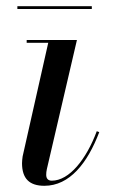

<svg xmlns="http://www.w3.org/2000/svg" viewBox="-20 -589 366 619"><path d="M36 -569V-560H276V-569ZM300 -163 292 -166C258.5 -76 203.5 -6.5 147 -6.5C134 -6.5 129 -14.5 129 -25.5C129 -30.5 129.5 -37.5 131 -43.5L228 -460H66V-451H135.5L53 -85C52 -79 51 -68 51 -63C51 -13 75 10 123 10C204.5 10 262 -63 300 -163Z"/></svg>

Font: Bodoni* 24pt
Style: Italic
Weight: 400
Italic angle: -13°
Version: Version 2.3